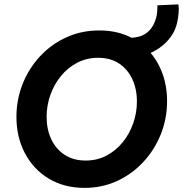

<svg xmlns="http://www.w3.org/2000/svg" viewBox="-20 -869 853 895"><path d="M374 6.8Q278.8 6.8 207.3 -36.4Q135.7 -79.6 96.2 -154.5Q56.6 -229.5 56.6 -324.2Q56.6 -405.3 85.7 -478Q114.7 -550.8 167 -606.9Q219.2 -663.1 289.6 -695.1Q359.9 -727.1 442.9 -727.1Q515.6 -727.1 573.7 -702.1Q631.8 -677.2 673.1 -632.6Q714.4 -587.9 736.6 -528.1Q758.8 -468.3 758.8 -397.9Q758.8 -315.9 729.5 -242.9Q700.2 -169.9 647.9 -113.8Q595.7 -57.6 525.9 -25.4Q456.1 6.8 374 6.8ZM379.4 -120.6Q432.6 -120.6 476.3 -143.6Q520 -166.5 551.8 -205.6Q583.5 -244.6 600.8 -293.9Q618.2 -343.3 618.2 -396Q618.2 -454.1 596.7 -500.2Q575.2 -546.4 534.9 -573Q494.6 -599.6 437.5 -599.6Q384.3 -599.6 340.1 -576.7Q295.9 -553.7 263.9 -514.4Q231.9 -475.1 214.6 -426Q197.3 -377 197.3 -324.2Q197.3 -266.1 219 -220Q240.7 -173.8 281.5 -147.2Q322.3 -120.6 379.4 -120.6ZM575.2 -602.1 585 -692.9Q637.7 -692.9 668.9 -720Q700.2 -747.1 710.9 -799.3Q712.4 -807.6 713.1 -820.1Q713.9 -832.5 713.9 -844.2L811.5 -848.6Q814.5 -832 812.7 -810.1Q811 -788.1 806.6 -767.6Q799.3 -729.5 776.6 -698Q753.9 -666.5 721.4 -644.3Q689 -622.1 650.9 -610.8Q612.8 -599.6 575.2 -602.1Z"/></svg>

Font: Reddit Sans
Style: Bold Italic
Weight: 700
Italic angle: -11.25°
Designer: Stephen Hutchings
Version: Version 1.013